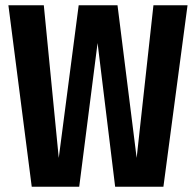

<svg xmlns="http://www.w3.org/2000/svg" viewBox="-20 -712 747 732"><path d="M603 0H419L352 -548L282 0H101L12 -692H147L204 -110L280 -692H428L501 -110L565 -692H695Z"/></svg>

Font: Fira Sans Compressed SemiBold
Style: Regular
Weight: 600
Width: 1
Designer: bBox Type GmbH & Carrois Corporate GbR & Edenspiekermann AG
Foundry: bBox Type GmbH & Carrois Corporate GbR & Edenspiekermann AG
Version: Version 4.301